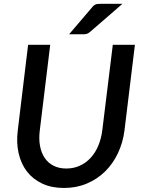

<svg xmlns="http://www.w3.org/2000/svg" viewBox="-20 -948 728 977"><path d="M317.5 -90.5Q355 -90.5 386.2 -104.8Q417.5 -119 441.2 -144.8Q465 -170.5 480 -206.2Q495 -242 500.5 -285L554 -720H666.5L613.5 -285Q605.5 -222 580 -168.2Q554.5 -114.5 514.5 -75.2Q474.5 -36 421.5 -13.8Q368.5 8.5 305.5 8.5Q242.5 8.5 195 -13.8Q147.5 -36 117.2 -75.2Q87 -114.5 74.8 -168.2Q62.5 -222 70.5 -285L123 -720H235.5L182.5 -285Q177 -242 183.5 -206.2Q190 -170.5 207.2 -144.8Q224.5 -119 252.2 -104.8Q280 -90.5 317.5 -90.5ZM603 -928.5 438 -785.5Q428.5 -777.5 421 -775.5Q413.5 -773.5 402 -773.5H331.5L448 -910Q453 -916.5 457.5 -920Q462 -923.5 467 -925.5Q472 -927.5 478.2 -928Q484.5 -928.5 493 -928.5Z"/></svg>

Font: Lato 2
Style: Italic
Weight: 600
Italic angle: -7°
Designer: Lukasz Dziedzic with Adam Twardoch and Botio Nikoltchev
Foundry: tyPoland Lukasz Dziedzic
Version: Version 2.015; 2015-08-06; http://www.latofonts.com/